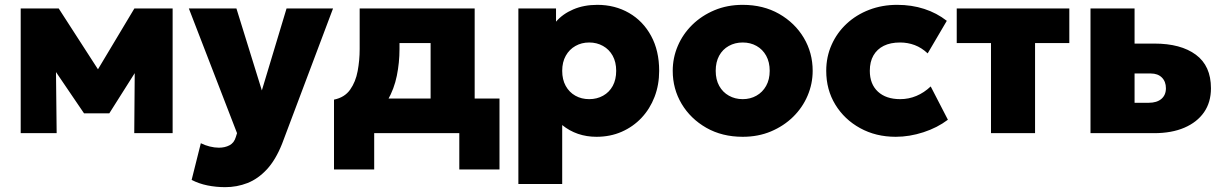

<svg xmlns="http://www.w3.org/2000/svg" viewBox="-20 -550 5052 793"><path d="M65.5 0V-515H219.5H222.5L424.5 -202L347 -201L535 -515H693V0H534.5L537 -319L572.5 -305L431.5 -82H327L175.5 -305L210.5 -319L214 0Z M910 223Q872.5 223 836.8 215.8Q801 208.5 771.5 193L809.5 41.5Q826 50 846 55Q866 60 884 60Q909 60 928 50Q947 40 954 16L959 0L760 -515H956.5L1061.5 -176.5L1163.5 -515H1355.5L1145 44Q1118.5 110.5 1082 149.8Q1045.5 189 1002 206Q958.5 223 910 223Z M1758.5 0V-372H1630V-347Q1630 -291.5 1619 -237.2Q1608 -183 1581.5 -136.5Q1555 -90 1509 -57Q1463 -24 1392.5 -10.5L1359.5 -138.5Q1403.5 -147.5 1426.2 -179.8Q1449 -212 1457.2 -256.5Q1465.5 -301 1465.5 -347V-515H1940.5V0ZM1359.5 150V-138.5L1451 -132L1480 -143H2043V150H1877V0H1525.5V150Z M2121 210V-515H2276.5V-460.5Q2304 -492.5 2347.8 -511.2Q2391.5 -530 2447 -530Q2520 -530 2578 -496.5Q2636 -463 2669.2 -401.8Q2702.5 -340.5 2702.5 -257.5Q2702.5 -199.5 2683.5 -150Q2664.5 -100.5 2629.8 -63.5Q2595 -26.5 2547.8 -5.8Q2500.5 15 2443.5 15Q2403 15 2367.2 2.8Q2331.5 -9.5 2302 -33.5V210ZM2413.5 -140.5Q2445.5 -140.5 2471 -154.8Q2496.5 -169 2510.8 -195.2Q2525 -221.5 2525 -257.5Q2525 -293.5 2510.5 -319.8Q2496 -346 2470.5 -360.2Q2445 -374.5 2413.5 -374.5Q2382 -374.5 2356.8 -360.2Q2331.5 -346 2316.8 -319.8Q2302 -293.5 2302 -257.5Q2302 -221.5 2316.5 -195.2Q2331 -169 2356.2 -154.8Q2381.5 -140.5 2413.5 -140.5Z M3047.5 15Q2962.5 15 2897.2 -22.2Q2832 -59.5 2795.2 -121.2Q2758.5 -183 2758.5 -257.5Q2758.5 -311.5 2779.5 -360.5Q2800.5 -409.5 2839.2 -447.5Q2878 -485.5 2931 -507.8Q2984 -530 3047.5 -530Q3132.5 -530 3197.8 -492.8Q3263 -455.5 3299.8 -393.8Q3336.5 -332 3336.5 -257.5Q3336.5 -204 3315.5 -154.8Q3294.5 -105.5 3255.8 -67.5Q3217 -29.5 3164.2 -7.2Q3111.5 15 3047.5 15ZM3047.5 -140.5Q3079 -140.5 3104.2 -154.8Q3129.5 -169 3144.2 -195.2Q3159 -221.5 3159 -257.5Q3159 -293.5 3144.5 -319.8Q3130 -346 3104.8 -360.2Q3079.5 -374.5 3047.5 -374.5Q3015.5 -374.5 2990 -360.2Q2964.5 -346 2950.2 -319.8Q2936 -293.5 2936 -257.5Q2936 -221.5 2950.5 -195.2Q2965 -169 2990.5 -154.8Q3016 -140.5 3047.5 -140.5Z M3679.5 15Q3597.5 15 3532.5 -20.8Q3467.5 -56.5 3430 -118Q3392.5 -179.5 3392.5 -257.5Q3392.5 -315.5 3414.8 -365.2Q3437 -415 3476.8 -452Q3516.5 -489 3570 -509.5Q3623.5 -530 3685.5 -530Q3745.5 -530 3797.2 -513.2Q3849 -496.5 3890.5 -464L3811.5 -329.5Q3786.5 -353 3757.8 -363.8Q3729 -374.5 3697.5 -374.5Q3658 -374.5 3630.2 -360.8Q3602.5 -347 3587.5 -321Q3572.5 -295 3572.5 -257.5Q3572.5 -202.5 3606 -171.5Q3639.5 -140.5 3698 -140.5Q3733 -140.5 3764.8 -153.8Q3796.5 -167 3824 -193L3895 -55.5Q3851.5 -22.5 3794 -3.8Q3736.5 15 3679.5 15Z M4073 0V-372H3931.5V-515H4396.5V-372H4255V0Z M4484 0V-515H4666V-125.5H4724.5Q4758 -125.5 4776.8 -141.5Q4795.5 -157.5 4795.5 -185.5Q4795.5 -213 4778.8 -229.8Q4762 -246.5 4733 -246.5H4648.5V-370H4748Q4857 -370 4919.2 -324Q4981.5 -278 4981.5 -185.5Q4981.5 -127.5 4952.8 -86.2Q4924 -45 4871.5 -22.5Q4819 0 4747 0Z"/></svg>

Font: Geologica Cursive ExtraBold
Style: Regular
Weight: 800
Designer: Sindre Bremnes, Frode Helland
Foundry: Monokrom Skriftforlag AS
Version: Version 1.010;gftools[0.9.28]